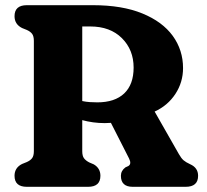

<svg xmlns="http://www.w3.org/2000/svg" viewBox="-20 -720 796 740"><path d="M685.5 -457.5Q685.5 -403 656 -358Q626.5 -313 576 -290L669.5 -126Q678.5 -110 687.5 -102.2Q696.5 -94.5 713 -87Q743.5 -73.5 743.5 -42.5Q743.5 0 695.5 0H491.5Q446 0 446 -42.5Q446 -62 463.5 -75L474.5 -80Q488 -88 477.5 -109L407.5 -246.5Q396 -245.5 384 -245.5Q361 -245.5 339 -248.5Q317 -251.5 297 -257V-137.5Q297 -119 303.8 -110Q310.5 -101 324 -94L341.5 -86.5Q367 -71.5 367 -42.5Q367 0 319.5 0H83.5Q36 0 36 -42.5Q36 -73.5 65 -88L83.5 -95.5Q97 -101.5 103.8 -110.5Q110.5 -119.5 110.5 -137.5V-562.5Q110.5 -580.5 103.8 -589.5Q97 -598.5 83.5 -604.5L65 -612Q36 -626.5 36 -657.5Q36 -700 83.5 -700H338.5Q451 -700 528.5 -668.2Q606 -636.5 645.8 -581.8Q685.5 -527 685.5 -457.5ZM297 -618V-330.5Q311.5 -327.5 326 -326.5Q340.5 -325.5 355 -325.5Q422.5 -325.5 458.8 -360Q495 -394.5 495 -459.5Q495 -528 449.8 -573Q404.5 -618 328 -618Z"/></svg>

Font: Fraunces 72pt S100
Style: Bold
Weight: 700
Version: Version 1.000; ttfautohint (v1.8.3)